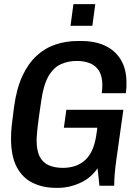

<svg xmlns="http://www.w3.org/2000/svg" viewBox="-20 -893 640 923"><path d="M248 10Q186 10 137 -14Q88 -38 60.5 -90Q33 -142 33 -227Q33 -242 34 -260Q35 -278 38.5 -307Q42 -336 48 -382Q60 -468 87.5 -527.5Q115 -587 155.5 -624.5Q196 -662 247 -679Q298 -696 355 -696H374Q434 -696 482.5 -674.5Q531 -653 559.5 -608Q588 -563 588 -494Q588 -482 587.5 -470Q587 -458 585 -445H469Q472 -463 472 -484Q472 -526 456.5 -551.5Q441 -577 413.5 -588.5Q386 -600 349 -600Q307 -600 272 -584Q237 -568 213 -526.5Q189 -485 178 -407Q171 -359 166.5 -327Q162 -295 160 -274.5Q158 -254 157 -241Q156 -228 156 -219Q156 -168 171.5 -139Q187 -110 215.5 -98Q244 -86 283 -86Q309 -86 334.5 -93Q360 -100 382.5 -117.5Q405 -135 420.5 -166Q436 -197 443 -244L448 -279H287L299 -365H573L540 -130Q534 -88 531.5 -57Q529 -26 529 0H458L449 -84Q417 -37 365 -13.5Q313 10 262 10ZM319 -769 333 -873H438L424 -769Z"/></svg>

Font: Chivo Mono Medium
Style: Italic
Weight: 500
Italic angle: -8.05°
Monospace: yes
Designer: Hector Gatti
Foundry: Omnibus-Type
Version: Version 1.008